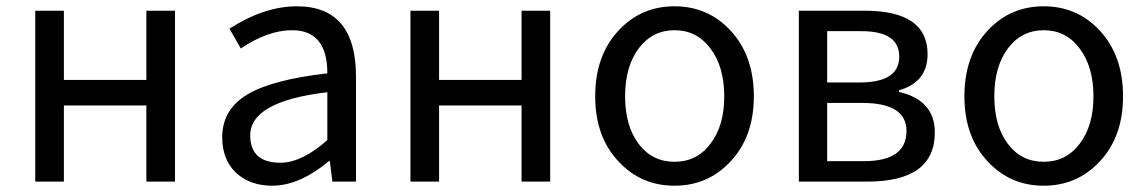

<svg xmlns="http://www.w3.org/2000/svg" viewBox="-20 -577 3639 610"><path d="M92 -543H183V-323H445V-543H536V0H445V-242H183V0H92Z M731 -27Q686 -69 686 -141Q686 -229 766 -277Q845 -324 1020 -344Q1020 -481 908 -481Q831 -481 745 -423L709 -486Q820 -557 923 -557Q1111 -557 1111 -334V0H1036L1028 -65H1025Q931 13 845 13Q775 13 731 -27ZM1020 -132V-284Q775 -255 775 -147Q775 -60 871 -60Q939 -60 1020 -132Z M1284 -543H1375V-323H1637V-543H1728V0H1637V-242H1375V0H1284Z M1947 -62Q1871 -141 1871 -271Q1871 -402 1947 -482Q2018 -557 2123 -557Q2228 -557 2299 -482Q2375 -402 2375 -271Q2375 -141 2299 -62Q2228 13 2123 13Q2018 13 1947 -62ZM2237 -120Q2281 -177 2281 -271Q2281 -365 2237 -423Q2194 -481 2123 -481Q2053 -481 2009 -423Q1966 -365 1966 -271Q1966 -177 2009 -120Q2052 -63 2123 -63Q2194 -63 2237 -120Z M2518 -543H2727Q2927 -543 2927 -405Q2927 -316 2836 -290V-285Q2950 -259 2950 -156Q2950 0 2735 0H2518ZM2711 -315Q2837 -315 2837 -397Q2837 -478 2717 -478H2608V-315ZM2725 -65Q2860 -65 2860 -161Q2860 -250 2719 -250H2608V-65Z M3120 -62Q3044 -141 3044 -271Q3044 -402 3120 -482Q3191 -557 3296 -557Q3401 -557 3472 -482Q3548 -402 3548 -271Q3548 -141 3472 -62Q3401 13 3296 13Q3191 13 3120 -62ZM3410 -120Q3454 -177 3454 -271Q3454 -365 3410 -423Q3367 -481 3296 -481Q3226 -481 3182 -423Q3139 -365 3139 -271Q3139 -177 3182 -120Q3225 -63 3296 -63Q3367 -63 3410 -120Z"/></svg>

Font: Source Han Sans K Regular
Style: Regular
Weight: 400
Designer: Ryoko NISHIZUKA  (kana & ideographs); Paul D. Hunt (Latin, Greek & Cyrillic); Wenlong ZHANG  (bopomofo); Sandoll Communi
Foundry: Adobe Systems Incorporated
Version: Version 1.00 July 18, 2014, initial release